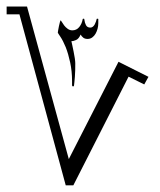

<svg xmlns="http://www.w3.org/2000/svg" viewBox="-20 -510 483 579"><path d="M415 -255.4 367.7 -278.8 201.2 48.8H178.2L38.6 -466.8H0V-490.2H61.5L187.5 -30.3L337.4 -323.7L427.7 -278.3ZM276.4 -439.5Q276.4 -431.6 274.2 -423.3Q272 -415 268.1 -408.2Q264.2 -401.4 258.1 -397Q252 -392.6 244.1 -392.6Q235.8 -392.6 231 -396.5Q226.1 -400.4 223.1 -405.8Q217.8 -393.1 209.5 -389.4Q201.2 -385.7 195.3 -385.7Q196.3 -381.3 198.2 -372.6Q200.2 -363.8 202.1 -353.8Q204.1 -343.8 205.6 -334.2Q207 -324.7 207 -318.8Q207 -308.6 206.8 -298.1Q206.5 -287.6 205.8 -278.3Q205.1 -269 204.3 -262Q203.6 -254.9 203.1 -251.5Q203.1 -249.5 200.2 -249.5Q197.3 -249.5 197.3 -253.9V-265.6Q197.3 -294.9 191.7 -321.3Q186 -347.7 178.2 -367.7Q169.9 -387.7 162.1 -399.2Q154.3 -410.6 154.3 -411.6Q154.3 -412.1 155.3 -418.2Q156.2 -424.3 157.7 -430.9Q159.2 -437.5 160.6 -443.1Q162.1 -448.7 163.1 -448.7Q163.6 -448.7 166.3 -444.1Q168.9 -439.5 173.3 -433.6Q177.7 -427.7 184.1 -423.1Q190.4 -418.5 198.2 -418.5Q210.9 -418.5 219 -428.5Q227.1 -438.5 229.5 -452.6Q229.5 -453.6 232.4 -453.6Q233.9 -453.6 234.1 -452.6Q234.4 -451.7 234.4 -450.7Q235.4 -441.4 239.3 -434.1Q243.2 -426.8 252.4 -426.8Q256.8 -426.8 260.3 -429.7Q263.7 -432.6 265.9 -436.8Q268.1 -440.9 269.5 -445.3Q271 -449.7 271.5 -452.6Q271.5 -453.6 273.4 -453.6Q276.4 -453.6 276.4 -452.6Z"/></svg>

Font: Scheherazade
Style: Regular
Weight: 400
Designer: SIL International
Foundry: SIL International
Version: Version 2.100 (build 932/914)